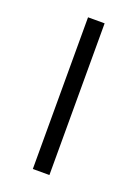

<svg xmlns="http://www.w3.org/2000/svg" viewBox="-106 -561 437 609"><g transform="rotate(20 112.0 -256.0)"><path d="M84 0V-512H140V0Z"/></g></svg>

Font: Bricolage Grotesque ExtraLight
Style: Regular
Weight: 250
Designer: Mathieu Triay
Foundry: Atelier Triay
Version: Version 1.000;gftools[0.9.30]